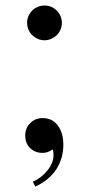

<svg xmlns="http://www.w3.org/2000/svg" viewBox="-20 -548 325 706"><path d="M73.2 0ZM195.8 -82Q212.9 -55.7 212.9 -16.1Q212.9 34.2 187.3 74Q161.6 113.8 109.9 138.2L100.6 120.1Q131.8 106.9 154.3 78.9Q176.8 50.8 176.8 22Q176.8 9.8 173.8 1Q156.7 14.2 136.7 14.2Q109.4 14.2 91.1 -3.2Q72.8 -20.5 72.8 -49.8Q72.8 -77.1 91.3 -95.5Q109.9 -113.8 136.7 -113.8Q175.3 -113.8 195.8 -82ZM207.5 -463.9Q207.5 -446.8 199 -432.1Q190.4 -417.5 175.5 -408.7Q160.6 -399.9 143.6 -399.9Q126.5 -399.9 111.6 -408.7Q96.7 -417.5 88.1 -432.1Q79.6 -446.8 79.6 -463.9Q79.6 -481 88.1 -495.8Q96.7 -510.7 111.6 -519.3Q126.5 -527.8 143.6 -527.8Q160.6 -527.8 175.5 -519.3Q190.4 -510.7 199 -495.8Q207.5 -481 207.5 -463.9Z"/></svg>

Font: Playfair Display SC
Style: Regular
Weight: 400
Designer: Claus Eggers Sørensen
Foundry: Claus Eggers Sørensen
Version: Version 1.004;PS 001.004;hotconv 1.0.70;makeotf.lib2.5.58329